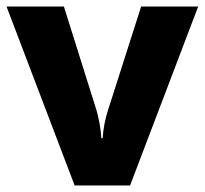

<svg xmlns="http://www.w3.org/2000/svg" viewBox="-20 -569 628 589"><path d="M209 0 0 -549H176L276 -231Q281 -214 285.5 -189.5Q290 -165 291 -145H295Q296 -166 300.5 -189Q305 -212 311 -230L413 -549H588L379 0Z"/></svg>

Font: Noto Sans Sinhala ExtraBold
Style: Regular
Weight: 800
Designer: Jelle Bosma - Monotype Design Team
Foundry: Monotype Imaging Inc.
Version: Version 2.006; ttfautohint (v1.8.4.7-5d5b)